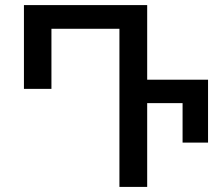

<svg xmlns="http://www.w3.org/2000/svg" viewBox="-20 -734 880 754"><path d="M449 0H558V-329H697V-174H797V-421H558V-714H74V-385H182V-621H449Z"/></svg>

Font: Noto Sans Georgian Medium
Style: Regular
Weight: 500
Designer: Monotype Design Team, Akaki Razmadze
Foundry: Google LLC
Version: Version 2.005